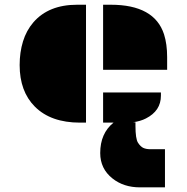

<svg xmlns="http://www.w3.org/2000/svg" viewBox="-20 -518 789 811"><path d="M415.5 -498H447.8Q632.3 -498 672.9 -373Q686 -331.5 686 -276.9V-223.1H415.5ZM63 -243.2Q63 -296.9 77.1 -343Q91.3 -389.2 121.1 -423.8Q185.5 -498 305.7 -498H343.3V0H317.9Q194.8 0 127.4 -67.4Q63 -131.8 63 -243.2ZM403.3 128.4Q403.3 45.4 459.5 0H415.5V-127.4H659.7V-113.8Q659.7 -49.8 596.2 -17.6Q573.7 -5.9 541.5 -1.5H552.2V13.7Q552.2 68.4 563 85Q573.7 101.6 585.7 106.9Q597.7 112.3 615.2 112.3H676.8V273.4H571.3Q502.4 273.4 455.1 235.8Q403.3 194.8 403.3 128.4Z"/></svg>

Font: Plaster
Style: Regular
Weight: 400
Designer: Eben Sorkin
Foundry: Eben Sorkin
Version: Version 1.007